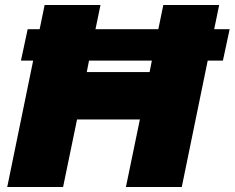

<svg xmlns="http://www.w3.org/2000/svg" viewBox="-20 -750 941 770"><path d="M901 -633 874 -507H813L709 0H485L541 -271H289L233 0H9L113 -507H64L91 -633H139L159 -730H383L363 -633H615L635 -730H859L839 -633ZM328 -461H580L589 -507H337Z"/></svg>

Font: Nacelle Black
Style: Italic
Weight: 900
Italic angle: -12°
Designer: Sora Sagano
Foundry: Sora Sagano
Version: Version 1.000;FEAKit 1.0